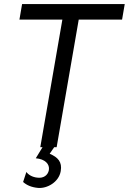

<svg xmlns="http://www.w3.org/2000/svg" viewBox="-20 -720 630 939"><path d="M177 0H188L155 54C201 58 224 83 219 112C214 138 192 152 165 149C138 147 118 134 109 121L93 170C111 186 134 196 166 199C210 203 268 171 277 117C285 72 263 49 223 32L245 0H257L365 -624H577L590 -700H88L75 -624H285Z"/></svg>

Font: Fixel Display
Style: Italic
Weight: 400
Italic angle: -10°
Designer: AlfaBravo + MacPaw
Foundry: Kyrylo Tkachov, Marchela Mozhyna, Serhii Makarenko, Maria Weinstein, Zakhar Kryvoshyya
Version: Version 1.210;Glyphs 3.2 (3217)